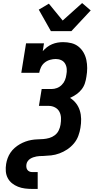

<svg xmlns="http://www.w3.org/2000/svg" viewBox="-20 -1018 640 1253"><path d="M190 215Q166 215 142.5 212Q119 209 97.5 200.5Q76 192 58.5 178Q41 164 30.5 144Q20 124 18 100.5Q16 77 20 52Q23 33 30 14Q37 -5 48.5 -22Q60 -39 76 -53Q92 -67 109.5 -77Q127 -87 146 -94Q165 -101 185 -104.5Q205 -108 224 -108.5Q243 -109 262.5 -110.5Q282 -112 301.5 -117.5Q321 -123 337.5 -135.5Q354 -148 363 -166.5Q372 -185 375 -204Q379 -227 378 -249Q377 -271 367.5 -289Q358 -307 339 -317Q320 -327 298 -327H234L252 -437H316Q334 -437 351.5 -443.5Q369 -450 383 -464Q397 -478 404 -495.5Q411 -513 413 -530Q417 -549 415.5 -568Q414 -587 405 -602.5Q396 -618 379.5 -625.5Q363 -633 344 -633Q326 -633 306.5 -627.5Q287 -622 271.5 -609.5Q256 -597 247.5 -579Q239 -561 236 -543H119L150 -735H267L259 -684Q271 -698 286.5 -710Q302 -722 320 -729.5Q338 -737 356 -740Q374 -743 392 -743Q420 -743 446 -736.5Q472 -730 492 -714Q512 -698 525 -675.5Q538 -653 543.5 -627Q549 -601 549 -573.5Q549 -546 544 -518Q541 -496 534 -474.5Q527 -453 512.5 -434.5Q498 -416 478.5 -402.5Q459 -389 437 -379Q460 -365 476.5 -343.5Q493 -322 501 -296Q509 -270 509.5 -241.5Q510 -213 505 -184Q501 -158 491 -131Q481 -104 462 -81.5Q443 -59 419 -43Q395 -27 368 -17Q341 -7 314 -4Q287 -1 260 0H259Q249 0 239 0.5Q229 1 218.5 3Q208 5 197.5 8.5Q187 12 177.5 18Q168 24 161.5 33Q155 42 153 52Q151 62 152 72Q153 82 158 89.5Q163 97 171.5 101Q180 105 190 105H226V215ZM312 -815 233 -955 299 -994 389 -884 516 -998 572 -950 446 -815Z"/></svg>

Font: Iosevka HT Extrabold Extended
Style: Italic
Weight: 800
Width: 7
Italic angle: -9°
Monospace: yes
Designer: Belleve Invis
Foundry: Belleve Invis
Version: Version 32.3.0; ttfautohint (v1.8.4)